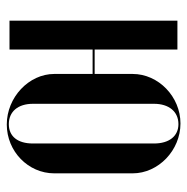

<svg xmlns="http://www.w3.org/2000/svg" viewBox="-13 -531 552 566"><g transform="rotate(90 263.0 -248.0)"><path d="M344 -504C265 -504 198 -439 198 -363V-251H126V-495H41V0H126V-245H198V-132C198 -57 267 8 347 8C426 8 491 -55 491 -132V-363C491 -439 423 -504 344 -504ZM346 -498C381 -498 403 -471 403 -426V-69C403 -24 382 2 346 2C309 2 286 -25 286 -69V-426C286 -470 309 -498 346 -498Z"/></g></svg>

Font: Moniqa SemBd Display
Style: Regular
Weight: 600
Designer: Rajesh Rajput
Foundry: Rajesh Rajput
Version: Version 1.000